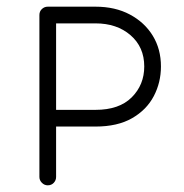

<svg xmlns="http://www.w3.org/2000/svg" viewBox="-20 -555 550 575"><path d="M123 0Q113 0 105.5 -7.5Q98 -15 98 -25V-510Q98 -521 105.5 -528Q113 -535 123 -535H266Q325 -535 369 -511.5Q413 -488 437.5 -448Q462 -408 462 -356Q462 -308 440.5 -267Q419 -226 375.5 -201Q332 -176 266 -176H148V-25Q148 -15 141 -7.5Q134 0 123 0ZM148 -485V-226H266Q337 -226 374.5 -263.5Q412 -301 412 -356Q412 -414 371 -449.5Q330 -485 266 -485Z"/></svg>

Font: Hubballi
Style: Regular
Weight: 400
Designer: Erin McLaughlin
Version: Version 1.000; ttfautohint (v1.8.3)